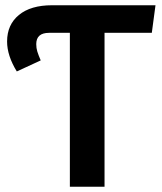

<svg xmlns="http://www.w3.org/2000/svg" viewBox="-20 -711 617 731"><path d="M378 0H246V-586H167Q118 -586 118 -543Q118 -528 122 -515Q126 -502 135 -481L44 -439Q7 -499 7 -553Q7 -617 52 -654Q97 -691 178 -691H572L558 -586H378Z"/></svg>

Font: Trujillo Medium
Style: Regular
Weight: 500
Designer: Fira Sans original fonts by bBox Type GmbH, Carrois Corporate GbR, & Edenspiekermann AG / Changes by Cristiano Sobral
Foundry: Fira Sans original fonts by bBox Type GmbH, Carrois Corporate GbR, & Edenspiekermann AG / Changes by Cristiano Sobral
Version: Version 4.301;October 17, 2021;FontCreator 14.0.0.2814 64-bi